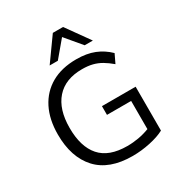

<svg xmlns="http://www.w3.org/2000/svg" viewBox="-215 -1084 1161 1239"><g transform="rotate(-30 365.5 -464.0)"><path d="M62 0ZM412 9Q238 9 150 -87Q62 -183 62 -352Q62 -464 103 -545Q144 -626 221 -670Q298 -714 407 -714Q484 -714 540.5 -691.5Q597 -669 642 -625L611 -560Q578 -588 548 -605.5Q518 -623 484.5 -631.5Q451 -640 407 -640Q282 -640 215.5 -564.5Q149 -489 149 -351Q149 -211 213.5 -137.5Q278 -64 414 -64Q502 -64 580 -94V-304H400V-369H651V-42Q608 -19 542.5 -5Q477 9 412 9ZM239 -765 362 -937H438L561 -765H500L400 -884L300 -765Z"/></g></svg>

Font: Winston
Style: Regular
Weight: 400
Designer: Original fonts by Vernon Adams / Changes by Cristiano Sobral
Foundry: Original fonts by Vernon Adams / Changes by Cristiano Sobral
Version: Version 2.503;July 17, 2020;FontCreator 13.0.0.2655 64-bit